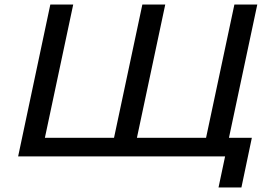

<svg xmlns="http://www.w3.org/2000/svg" viewBox="-20 -690 1155 847"><path d="M60 0H973L944 137H1045L1091 -82H990L1115 -670H1014L889 -82H584L709 -670H608L483 -82H178L303 -670H202Z"/></svg>

Font: LT Wave
Style: Italic
Weight: 400
Designer: Daniel Lyons
Version: Version 2.5 (Glyphs App)